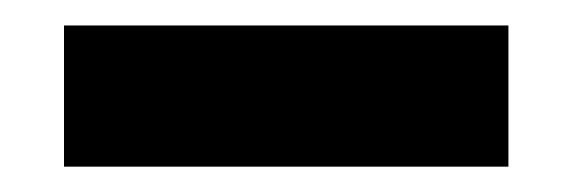

<svg xmlns="http://www.w3.org/2000/svg" viewBox="-20 -438 447 150"><path d="M30 -307.8V-418.1H377.2V-307.8Z"/></svg>

Font: Big Shoulders Thin
Style: Regular
Weight: 100
Designer: Patric King
Foundry: XO Type Co
Version: Version 2.002